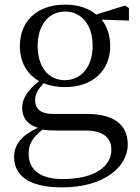

<svg xmlns="http://www.w3.org/2000/svg" viewBox="-20 -551 606 831"><path d="M261 -204C188 -204 143 -263 143 -352C143 -442 190 -501 262 -501C333 -501 381 -443 381 -353C381 -264 333 -204 261 -204ZM261 -174C381 -174 457 -245 457 -352C457 -397 444 -436 420 -466L538 -462V-516L521 -527L396 -488C365 -515 318 -531 262 -531C141 -531 66 -460 66 -352C66 -284 96 -230 149 -200C97 -158 76 -123 76 -84C76 -42 98 -12 144 2C76 34 41 73 41 128C41 205 99 260 249 260C434 260 533 168 533 75C533 -9 476 -58 355 -58H209C154 -58 132 -82 132 -116C132 -144 144 -163 169 -191C195 -180 226 -174 261 -174ZM164 10C183 13 202 14 228 14H351C435 14 462 52 462 97C462 169 390 224 251 224C157 224 104 186 104 114C104 70 123 43 164 10Z"/></svg>

Font: Harano Aji Mincho K1
Style: Regular
Weight: 400
Foundry: Masamichi Hosoda
Version: HaranoAjiMinchoK1-Regular version 20230610;ttx 4.39.4